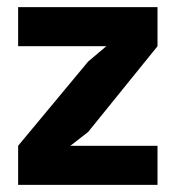

<svg xmlns="http://www.w3.org/2000/svg" viewBox="-20 -520 498 540"><path d="M31 -110 228 -347 279 -390H31V-500H423V-390L228 -149L178 -110H423V0H31Z"/></svg>

Font: PTSans
Style: Bold
Weight: 700
Designer: A.Korolkova, O.Umpeleva, V.Yefimov
Foundry: ParaType Ltd
Version: Version 2.003W OFL